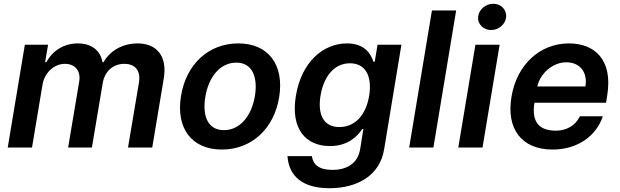

<svg xmlns="http://www.w3.org/2000/svg" viewBox="-20 -783 3290 1019"><path d="M21 0H149.9L205.3 -331.7C215.9 -398.4 268.5 -444.2 323.9 -444.2C378.6 -444.2 409.1 -408 400.6 -351.6L341.6 0H467.7L524.9 -340.2C534.4 -402 578.1 -444.2 639.9 -444.2C692.1 -444.2 728 -414.1 717.7 -346.2L659.4 0H788L849.1 -366.1C869.3 -487.6 809.7 -552.6 710.2 -552.6C630.7 -552.6 563.2 -513.5 529.5 -452.8H523.8C513.5 -514.6 466.3 -552.6 393.1 -552.6C320 -552.6 259.2 -514.9 226.2 -452.8H219.5L235.1 -545.5H111.9Z M1157.7 10.7C1315.7 10.7 1434.3 -100.1 1461.6 -267C1489.3 -438.2 1405.5 -552.6 1244.7 -552.6C1086.3 -552.6 967.7 -441.4 940.7 -273.8C912.6 -103.7 996.1 10.7 1157.7 10.7ZM1069.6 -267.8C1085.6 -369.3 1144.5 -450.6 1234.4 -450.6C1320 -450.6 1348.7 -372.5 1333.1 -274.5C1316.4 -172.6 1257.5 -92.3 1168.3 -92.3C1082 -92.3 1053.3 -169.4 1069.6 -267.8Z M1728.3 215.9C1876.4 215.9 1996.1 148.8 2018.8 8.9L2110.4 -545.5H1983.7L1968.8 -455.3H1962C1948.9 -494.7 1917.6 -552.6 1821.4 -552.6C1695.3 -552.6 1579.9 -453.8 1550.4 -274.9C1520.6 -96.6 1604.8 -7.8 1730.8 -7.8C1824.6 -7.8 1876.4 -57.9 1902 -98H1908.4L1892 5.3C1880 86.3 1818.9 118.6 1744.3 118.6C1671.9 118.6 1641.3 89.8 1635.3 45.8L1505.7 45.5C1513.5 156.2 1590.6 215.9 1728.3 215.9ZM1681.1 -275.2C1697.4 -374.3 1751.4 -447.1 1837.4 -447.1C1920.1 -447.1 1956 -378.6 1939.3 -275.2C1922.2 -171.2 1863.6 -108.7 1781.2 -108.7C1696 -108.7 1665.1 -176.1 1681.1 -275.2Z M2400.9 -727.3H2272.4L2151.6 0H2280.2Z M2412.3 0H2540.8L2631.7 -545.5H2503.2ZM2517.4 -693.2C2514.2 -654.8 2545.5 -623.6 2586.3 -623.6C2627.1 -623.6 2663.4 -654.8 2666.2 -693.2C2669.4 -731.9 2638.8 -763.1 2598 -763.1C2556.8 -763.1 2521 -731.9 2517.4 -693.2Z M2912.6 10.7C3046.5 10.7 3145.2 -62.5 3179.3 -165.8H3057.5C3035.2 -117.5 2986.9 -89.5 2931.1 -89.5C2844.8 -89.5 2799.7 -131.4 2816.4 -237.6H3196.4L3202.8 -277C3233.7 -468.4 3133.9 -552.6 2999.6 -552.6C2843.8 -552.6 2722.3 -437.9 2694.6 -269.5C2665.8 -98.7 2748.6 10.7 2912.6 10.7ZM2831.7 -324.2C2845.5 -389.9 2911.2 -452.4 2985.1 -452.4C3059.3 -452.4 3099.4 -398.4 3087 -324.2Z"/></svg>

Font: Margiela Sans Semi Bold
Style: Italic
Weight: 600
Italic angle: -9.39999°
Designer: Stefan Endress, Andreas Faust
Version: Version 1.100;FEAKit 1.0